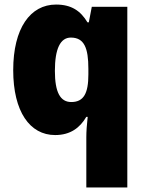

<svg xmlns="http://www.w3.org/2000/svg" viewBox="-20 -583 639 843"><path d="M359 20V240H539V-553H383L370 -485H364C334 -535 294 -563 226 -563C113 -563 38 -459 38 -275C38 -93 111 10 222 10C289 10 331 -22 359 -70H365C361 -35 359 -5 359 20ZM293 -135C245 -135 221 -177 221 -272C221 -369 245 -418 291 -418C350 -418 368 -372 368 -281V-256C368 -174 348 -135 293 -135Z"/></svg>

Font: Noto Sans Arabic UI SmCn Bk
Style: Regular
Weight: 900
Width: 4
Designer: Monotype Design Team, Nadine Chahine and Nizar Qandah
Foundry: Monotype Imaging Inc.
Version: Version 2.010